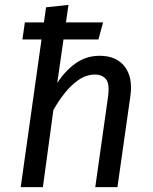

<svg xmlns="http://www.w3.org/2000/svg" viewBox="-20 -768 629 788"><path d="M82 -676H403L384 -606H151H72ZM389 -539Q458 -539 492 -494.5Q526 -450 515 -373L462 0H371L423 -368Q431 -424 415 -443Q399 -462 370 -462Q335 -462 304 -441Q273 -420 246.5 -387Q220 -354 199 -316L156 0H65L169 -738L261 -748L215 -428Q248 -478 291 -508.5Q334 -539 389 -539Z"/></svg>

Font: Fira Sans Variable
Style: Italic
Weight: 397
Italic angle: -8°
Designer: Carrois Corporate & Edenspiekermann AG
Foundry: Carrois Corporate GbR & Edenspiekermann AG
Version: Version 4.202